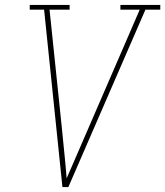

<svg xmlns="http://www.w3.org/2000/svg" viewBox="-20 -755 667 775"><path d="M232 0 158 -716H100V-735H261V-716H180L229 -245Q234 -192 239.5 -139.5Q245 -87 249 -35Q272 -87 294.5 -140Q317 -193 340 -245L544 -716H466V-735H627V-716H567L256 0Z"/></svg>

Font: Iosevka Slab Thin Extended
Style: Italic
Weight: 100
Width: 7
Italic angle: -9°
Monospace: yes
Designer: Belleve Invis
Foundry: Belleve Invis
Version: Version 11.1.0; ttfautohint (v1.8.3)